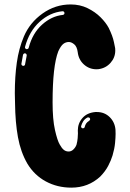

<svg xmlns="http://www.w3.org/2000/svg" viewBox="-20 -861 598 881"><path d="M307.4 0Q243.1 0 190.3 -28.5Q137.6 -56.9 105.4 -110.4Q74.8 -163.4 62.4 -231.4Q50 -299.5 49 -387.6L48 -433.2Q48 -509.4 57.2 -574Q66.3 -638.6 89.6 -693.6Q116.8 -757.4 175.2 -799Q233.7 -840.6 304 -840.6Q347 -840.6 381.9 -823.5Q416.8 -806.4 441.3 -781.9Q465.8 -757.4 478.7 -733.2Q497 -696 502.7 -668.1Q508.4 -640.1 508.4 -640.1L508.9 -629.2Q508.9 -597 487.1 -572.5Q465.3 -548 431.7 -543.6L422.8 -543.1Q389.6 -543.1 365.1 -565.1Q340.6 -587.1 336.6 -621.8Q333.2 -647.5 320.3 -657.9Q307.4 -668.3 296 -668.3Q281.7 -668.3 270.3 -659.4Q258.9 -650.5 247.5 -625.7Q221.3 -558.4 221.3 -391.1Q221.3 -312.9 232.2 -264.6Q243.1 -216.3 254 -198Q262.9 -181.7 272.3 -173.8Q281.7 -165.8 295 -165.8Q307.4 -165.8 317.3 -175.7Q327.2 -185.6 331.2 -197.5Q335.1 -212.4 336.4 -227Q337.6 -241.6 337.6 -249L337.1 -262.4Q337.1 -295 358.2 -319.3Q379.2 -343.6 417.8 -347H424.3Q459.4 -347 483.2 -323.8Q506.9 -300.5 509.9 -265.8Q509.9 -265.8 510.4 -246.5Q510.4 -230.2 507.9 -204.2Q505.4 -178.2 496.5 -148Q489.6 -124.8 476.2 -99.5Q462.9 -74.3 440.1 -51Q385.1 0 307.4 0ZM103.5 -635.6Q106.4 -635.6 108.9 -637.6Q111.4 -639.6 111.9 -642.6Q129.2 -708.4 172.8 -747.8Q216.3 -787.1 268.3 -792.6Q271.3 -793.1 273.5 -795Q275.7 -797 275.7 -800V-801Q275.7 -805 273.3 -807.2Q270.8 -809.4 266.8 -809.4H266.3Q208.4 -803.5 161.4 -760.6Q114.4 -717.8 95 -646.5L94.6 -644.1Q94.6 -638.1 101 -635.6ZM87.1 -558.9Q90.1 -558.9 92.6 -560.9Q95 -562.9 95 -565.8Q97.5 -580.2 100.5 -595Q101 -600.5 102.5 -605.9V-607.4Q102.5 -611.4 100 -613.9Q97.5 -616.3 94.1 -616.3Q91.1 -616.3 88.9 -614.4Q86.6 -612.4 85.6 -609.4Q81.2 -588.6 78.2 -568.3V-566.8Q78.2 -564.4 80.2 -561.9Q82.2 -559.4 85.6 -558.9ZM360.4 -272.3Q363.4 -272.3 365.8 -274Q368.3 -275.7 368.8 -278.7Q372.8 -297 388.1 -305.9Q393.6 -309.4 393.6 -314.4Q393.6 -316.8 391.6 -319.6Q389.6 -322.3 385.1 -322.3Q384.2 -322.3 383.2 -322.3Q382.2 -322.3 381.2 -321.8Q368.8 -315.3 362.1 -304.7Q355.4 -294.1 352.5 -283.2L352 -280.7Q352 -274.8 358.4 -272.3Z"/></svg>

Font: AKL FREE 002
Style: Regular
Weight: 400
Designer: AKL
Foundry: AKL
Version: Version 1.00;August 17, 2024;FontCreator 13.0.0.2675 64-bit